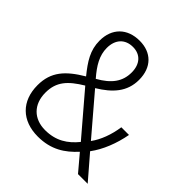

<svg xmlns="http://www.w3.org/2000/svg" viewBox="-199 -955 1009 1009"><g transform="rotate(45 306.0 -450.5)"><path d="M263 -818C171 -818 113 -761 113 -669C113 -598 146 -548 196 -486C100 -429 48 -373 48 -273C48 -155 122 -83 240 -83C338 -83 400 -125 453 -183L529 -93H601L489 -223C530 -278 559 -352 573 -428H516C507 -365 485 -306 454 -264L273 -476C354 -525 406 -582 406 -670C406 -764 349 -818 263 -818ZM261 -770C317 -770 351 -732 351 -670C351 -603 316 -555 241 -513C195 -566 167 -613 167 -669C167 -732 203 -770 261 -770ZM227 -449 420 -223C376 -169 323 -134 243 -134C160 -134 105 -187 105 -275C105 -356 146 -400 227 -449Z"/></g></svg>

Font: Noto Sans Kannada UI SemiCondensed Light
Style: Regular
Weight: 300
Width: 4
Designer: Jelle Bosma - Monotype Design Team
Foundry: Monotype Imaging Inc.
Version: Version 2.005